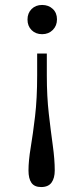

<svg xmlns="http://www.w3.org/2000/svg" viewBox="-20 -539 339 775"><path d="M169 -323V-234Q169 -150 177 -80Q185 -10 193 47.5Q201 105 201 149Q201 180 188 198Q175 216 146 216Q119 216 107 199Q95 182 95 149Q95 110 104 56Q113 2 121.5 -69.5Q130 -141 130 -235V-323ZM150 -519Q176 -519 193 -503Q210 -487 210 -461Q210 -435 193 -418Q176 -401 150 -401Q124 -401 107.5 -417.5Q91 -434 91 -460Q91 -486 107.5 -502.5Q124 -519 150 -519Z"/></svg>

Font: Literata 36pt Light
Style: Regular
Weight: 300
Designer: Latin by Veronika Burian and Jose Scaglione. Greek by Irene Vlachou. Cyrillic by Vera Evstafieva.
Foundry: TypeTogether
Version: Version 3.002